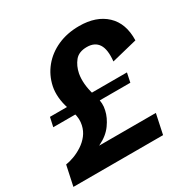

<svg xmlns="http://www.w3.org/2000/svg" viewBox="-189 -860 988 1005"><g transform="rotate(-30 304.5 -357.0)"><path d="M-27.8 0 -2 -120.6Q21 -124 48.1 -134Q75.2 -144 101.1 -160.9Q127 -177.7 146 -201.9Q165 -226.1 171.9 -257.8Q175.8 -274.9 175 -293.9Q174.3 -313 167.5 -334.5L153.8 -373.5Q141.6 -410.2 138.7 -444.8Q135.7 -479.5 142.1 -510.3Q154.8 -570.3 192.6 -616.5Q230.5 -662.6 288.3 -688.5Q346.2 -714.4 418.5 -714.4Q521.5 -714.4 580.6 -658.9Q639.6 -603.5 636.7 -502L481.9 -463.9Q489.3 -533.2 467.8 -566.2Q446.3 -599.1 398.9 -599.1Q350.1 -599.1 326.4 -570.1Q302.7 -541 294.4 -499.5Q289.1 -470.2 292 -437.5Q294.9 -404.8 305.2 -370.6L314.5 -337.9Q319.3 -322.3 320.3 -303.2Q321.3 -284.2 316.4 -263.7Q308.1 -224.6 280 -185.5Q252 -146.5 201.7 -122.1L146 -95.2L135.3 -119.6H539.6L514.2 0ZM37.1 -323.2 49.3 -378.9H514.6L502.9 -323.2Z"/></g></svg>

Font: Schibsted Grotesk
Style: Bold Italic
Weight: 700
Italic angle: -12°
Designer: Bakken & Baeck AS, Henrik Kongsvoll
Foundry: Schibsted ASA
Version: Version 1.100;gftools[0.9.25]